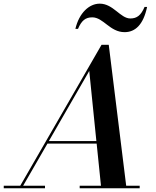

<svg xmlns="http://www.w3.org/2000/svg" viewBox="-66 -1004 834 1024"><path d="M426 -911.5C485.5 -911.5 520 -832.5 598.5 -832.5C655 -832.5 698.5 -872 718.5 -967H705C686 -922.5 664.5 -905.5 629 -905.5C576 -905.5 538 -984.5 466 -984.5C409.5 -984.5 356 -935 336 -850H350C369 -895 390.5 -911.5 426 -911.5ZM-46 -13.5V0H174V-13.5H57.5L187 -238H449.5L472.5 -13.5H359V0H679V-13.5H607L514 -765H475.5L42 -13.5ZM410 -625.5 448 -251.5H194.5Z"/></svg>

Font: Bodoni* 16pt Medium
Style: Italic
Weight: 500
Italic angle: -13°
Version: Version 2.3